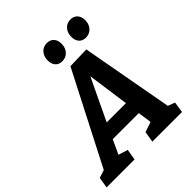

<svg xmlns="http://www.w3.org/2000/svg" viewBox="-281 -1062 1213 1213"><g transform="rotate(-45 325.5 -456.0)"><path d="M490 -707 602 -91 649 -73 638 0H373L385 -73L453 -96L440 -188H207L163 -93L226 -73L214 0H-36L-24 -73L29 -90L344 -703ZM427 -290 388 -569 255 -290ZM268 -830Q268 -866 288.5 -889Q309 -912 342 -912Q371 -912 388 -893.5Q405 -875 405 -843Q405 -807 384 -784Q363 -761 330 -761Q301 -761 284.5 -779.5Q268 -798 268 -830ZM479 -830Q479 -866 499.5 -889Q520 -912 553 -912Q582 -912 599 -893Q616 -874 616 -843Q616 -807 595 -784Q574 -761 541 -761Q512 -761 495.5 -779.5Q479 -798 479 -830Z"/></g></svg>

Font: Bitter Pro
Style: Bold Italic
Weight: 700
Italic angle: -9°
Designer: Sol Matas, and Bitter project Authors
Foundry: Sol Matas
Version: Version 1.010